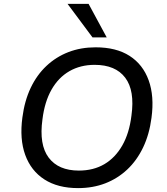

<svg xmlns="http://www.w3.org/2000/svg" viewBox="-20 -957 859 986"><path d="M381 9Q277 9 208 -35.5Q139 -80 109.5 -161.5Q80 -243 95 -354Q106 -439 137.5 -505.5Q169 -572 218.5 -618.5Q268 -665 331.5 -689.5Q395 -714 471 -714Q577 -714 645.5 -670Q714 -626 743.5 -544.5Q773 -463 758 -352Q747 -267 715 -200Q683 -133 633.5 -86.5Q584 -40 520.5 -15.5Q457 9 381 9ZM385 -81Q460 -81 516 -114Q572 -147 608 -210Q644 -273 655 -363Q673 -492 623 -558Q573 -624 466 -624Q393 -624 336.5 -591.5Q280 -559 244.5 -496.5Q209 -434 198 -344Q180 -214 230 -147.5Q280 -81 385 -81ZM455 -765 327 -937H435L528 -765Z"/></svg>

Font: Nunito Sans 7pt Medium
Style: Italic
Weight: 500
Italic angle: -9°
Designer: Vernon Adams
Foundry: Vernon Adams
Version: Version 3.101;gftools[0.9.27]